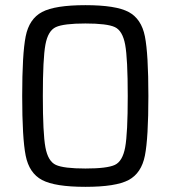

<svg xmlns="http://www.w3.org/2000/svg" viewBox="-20 -716 661 744"><path d="M66 -344Q66 -507 79.5 -575Q93 -643 143 -669.5Q193 -696 311 -696Q429 -696 478.5 -669.5Q528 -643 541.5 -575Q555 -507 555 -344Q555 -181 541.5 -113Q528 -45 478.5 -18.5Q429 8 311 8Q193 8 143 -18.5Q93 -45 79.5 -113Q66 -181 66 -344ZM475 -344Q475 -489 465 -543Q455 -597 425 -611Q395 -625 311 -625Q227 -625 196.5 -611Q166 -597 156 -543Q146 -489 146 -344Q146 -199 156 -145Q166 -91 196.5 -77Q227 -63 311 -63Q395 -63 425 -77Q455 -91 465 -145Q475 -199 475 -344Z"/></svg>

Font: Assailand
Style: Regular
Weight: 400
Designer: Hector Gatti with collaboration of the Omnibus-Type team
Foundry: Omnibus-Type
Version: Version 0.072;October 19, 2019;FontCreator 12.0.0.2547 64-bi